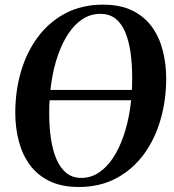

<svg xmlns="http://www.w3.org/2000/svg" viewBox="-20 -772 730 804"><path d="M102.5 -352 103.5 -395.5H611L610 -352ZM309.5 11Q238 11 187.2 -13.8Q136.5 -38.5 105 -81.5Q73.5 -124.5 58.8 -180.8Q44 -237 44 -300Q44 -391.5 68 -473Q92 -554.5 139 -617.5Q186 -680.5 254.5 -716.5Q323 -752.5 411.5 -752.5Q483.5 -752.5 534 -727.8Q584.5 -703 615.8 -660Q647 -617 661.2 -561.8Q675.5 -506.5 676 -444.5Q676 -353 652.2 -270.8Q628.5 -188.5 581.8 -125.2Q535 -62 466.8 -25.5Q398.5 11 309.5 11ZM320 -27Q360 -27 393.5 -49Q427 -71 453 -110.2Q479 -149.5 497.2 -202.2Q515.5 -255 524.8 -317.2Q534 -379.5 533.5 -447Q533.5 -504.5 526.5 -553Q519.5 -601.5 504.2 -637.8Q489 -674 463.5 -694Q438 -714 400 -714Q360 -714 326.5 -692.5Q293 -671 267 -632.2Q241 -593.5 222.8 -541.2Q204.5 -489 195.2 -427Q186 -365 186 -297.5Q186 -239.5 193.5 -190.2Q201 -141 217 -104.2Q233 -67.5 258.5 -47.2Q284 -27 320 -27Z"/></svg>

Font: Merriweather 96pt SemiBold
Style: Italic
Weight: 600
Italic angle: -7.8°
Version: Version 2.101